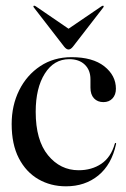

<svg xmlns="http://www.w3.org/2000/svg" viewBox="-20 -646 442 675"><path d="M387.5 -334Q387.5 -313 375.5 -300Q363.5 -287 343.5 -287Q323 -287 310.5 -300.2Q298 -313.5 298 -338V-367.5Q298 -399.5 278 -418.8Q258 -438 223.5 -438Q169.5 -438 137.5 -387.2Q105.5 -336.5 105.5 -253Q105.5 -153 148.8 -100.2Q192 -47.5 256.5 -47.5Q302.5 -47.5 336.2 -70.2Q370 -93 383.5 -140.5Q384 -143.5 386.5 -143.5Q389 -143 388 -139.5Q372.5 -67.5 325.8 -29.2Q279 9 212 9Q158 9 114.8 -16Q71.5 -41 46.2 -89.8Q21 -138.5 21 -210Q21 -275.5 47.5 -328.8Q74 -382 121.5 -413.5Q169 -445 231.5 -445Q306 -445 346.8 -412.8Q387.5 -380.5 387.5 -334ZM236.5 -482Q228.5 -472 221 -472Q213.5 -472 205.5 -482L99.5 -619Q96 -623.5 98.5 -625.5Q100.5 -627 105.5 -624L221 -545L337 -624Q342 -627 343.5 -625.5Q346 -623.5 342.5 -619Z"/></svg>

Font: Fraunces144ptRegular
Style: Regular
Weight: 400
Version: Version 1.000;[0bf87f6ff]